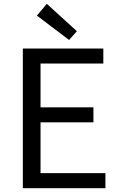

<svg xmlns="http://www.w3.org/2000/svg" viewBox="-20 -989 628 1009"><path d="M100 0H534V-79H193V-346H471V-425H193V-655H523V-734H100ZM343 -779 384 -825 226 -969 174 -907Z"/></svg>

Font: Source Han Sans TC
Style: Regular
Weight: 400
Designer: Ryoko NISHIZUKA 西塚涼子 (kana, bopomofo & ideographs); Paul D. Hunt (Latin, Greek & Cyrillic); Sandoll Communications 산돌커뮤니
Foundry: Adobe
Version: Version 2.002;hotconv 1.0.116;makeotfexe 2.5.65601